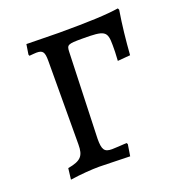

<svg xmlns="http://www.w3.org/2000/svg" viewBox="-101 -592 635 685"><g transform="rotate(-20 216.5 -249.5)"><path d="M54 9C94 3 137 0 164 0C186 0 227 2 281 3L288 -41L285 -46C268 -45 241 -43 229 -43C200 -43 193 -54 193 -95L204 -421C205 -448 208 -450 264 -450C349 -450 358 -445 358 -391C358 -372 358 -361 356 -332L404 -336C408 -391 414 -448 423 -502L420 -508C374 -501 312 -498 193 -498C155 -498 100 -500 70 -500L64 -462L66 -457C79 -458 88 -459 93 -459C117 -459 123 -451 123 -417L122 -100C122 -56 109 -42 59 -33Z"/></g></svg>

Font: Alegreya SC
Style: Regular
Weight: 400
Designer: Juan Pablo del Peral
Foundry: Huerta Tipografica
Version: Version 2.007;PS 002.007;hotconv 1.0.88;makeotf.lib2.5.64775